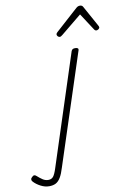

<svg xmlns="http://www.w3.org/2000/svg" viewBox="-438 -914 1004 1508"><g transform="rotate(-10 64.0 -159.5)"><path d="M-172 518Q-206 518 -239.5 500.5Q-273 483 -295 459Q-303 451 -302.5 441Q-302 431 -291 422Q-281 412 -272.5 413Q-264 414 -256 422Q-235 441 -214.5 454.5Q-194 468 -170 468Q-145 468 -131 451Q-117 434 -102 387L185 -496Q189 -506 195.5 -510.5Q202 -515 216 -515Q231 -515 237 -509.5Q243 -504 240 -495L-49 390Q-64 440 -81 468Q-98 496 -119.5 507Q-141 518 -172 518ZM113 -623Q105 -623 98 -630Q91 -637 91 -645Q91 -650 93.5 -654Q96 -658 100 -662L281 -825Q289 -832 296 -834.5Q303 -837 311 -837Q318 -837 324.5 -834Q331 -831 335 -823L425 -660Q428 -655 429.5 -651Q431 -647 431 -644Q431 -635 422 -629Q413 -623 406 -623Q400 -623 395.5 -626Q391 -629 388 -634L300 -769L135 -634Q128 -629 123.5 -626Q119 -623 113 -623Z"/></g></svg>

Font: Playwrite US Trad ExtraLight
Style: Regular
Weight: 250
Designer: Veronika Burian, José Scaglione
Foundry: TypeTogether
Version: Version 1.003